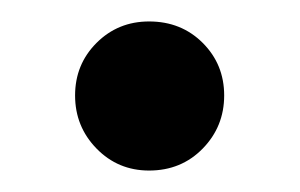

<svg xmlns="http://www.w3.org/2000/svg" viewBox="-20 -400 280 179"><path d="M189 -311Q189 -282 169 -261.5Q149 -241 119 -241Q90 -241 70 -261.5Q50 -282 50 -311Q50 -340 70 -360Q90 -380 119 -380Q149 -380 169 -360Q189 -340 189 -311Z"/></svg>

Font: Fira GO
Style: Regular
Weight: 400
Designer: Carrois Corporate
Foundry: Carrois Corporate GbR
Version: Version 0.300